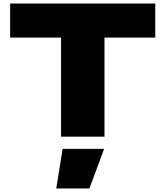

<svg xmlns="http://www.w3.org/2000/svg" viewBox="-20 -770 933 1082"><path d="M37.1 -558.1V-750H855V-558.1H568.8V0H324.2V-558.1ZM333 68.8H566.9L483.9 292H296.9Z"/></svg>

Font: Mattone
Style: Bold
Weight: 700
Width: 6
Designer: Nunzio Mazzaferro
Foundry: Collletttivo
Version: Version 2.000;Glyphs 3.2 (3217)